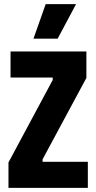

<svg xmlns="http://www.w3.org/2000/svg" viewBox="-20 -909 466 929"><path d="M259 -722 348 -889H201L142 -722ZM21 0H405V-126H186V-138L398 -532V-660H31V-534H235V-522L21 -123Z"/></svg>

Font: Bricolage Grotesque 10pt Condensed ExtraBold
Style: Regular
Weight: 800
Width: 3
Designer: Mathieu Triay
Foundry: Atelier Triay
Version: Version 1.000;gftools[0.9.29]